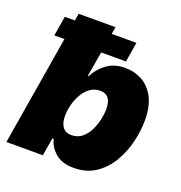

<svg xmlns="http://www.w3.org/2000/svg" viewBox="-132 -842 908 962"><g transform="rotate(20 322.5 -361.0)"><path d="M364.3 6.8Q302.7 6.8 267.1 -23.7Q231.4 -54.2 221.7 -95.7H214.8L198.7 0H4.4L125 -727.5H321.3L274.4 -450.2H278.3Q301.3 -495.1 340.8 -523.9Q380.4 -552.7 438.5 -552.7Q487.3 -552.7 528.3 -530.3Q569.3 -507.8 594.5 -460.4Q619.6 -413.1 619.6 -338.9Q619.6 -284.7 605.5 -224.6Q591.3 -164.6 560.8 -112.1Q530.3 -59.6 481.7 -26.4Q433.1 6.8 364.3 6.8ZM296.9 -143.6Q331.1 -143.6 354.2 -162.8Q377.4 -182.1 391.6 -211.4Q405.8 -240.7 412.1 -271.5Q418.5 -302.2 418.5 -325.7Q418.5 -402.3 359.4 -402.3Q329.1 -402.3 305.9 -385.5Q282.7 -368.7 267.1 -341.6Q251.5 -314.5 243.4 -283.2Q235.4 -252 235.4 -223.1Q235.4 -185.5 251.2 -164.6Q267.1 -143.6 296.9 -143.6ZM47.4 -584 64.9 -689.5H446.8L429.2 -584Z"/></g></svg>

Font: Inter Black
Style: Italic
Weight: 900
Italic angle: -9.39999°
Designer: Rasmus Andersson
Foundry: rsms
Version: Version 4.000;git-a52131595